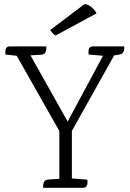

<svg xmlns="http://www.w3.org/2000/svg" viewBox="-20 -899 620 919"><path d="M324 -305V0H264V-305ZM324 -45 398 -39Q399 -34 399 -24.5Q399 -15 394 -7.5Q389 0 375 0H186Q187 -5 187 -14Q187 -23 192.5 -31Q198 -39 214 -40L264 -43ZM51 -648 117 -650 314 -299 285 -282 480 -645 536 -651 316 -258H272ZM474 -632 404 -638Q404 -643 403.5 -652.5Q403 -662 408 -669.5Q413 -677 427 -677H575Q575 -672 574.5 -663.5Q574 -655 569 -647.5Q564 -640 547 -637L527 -634ZM60 -632 6 -638Q6 -643 5.5 -652.5Q5 -662 10 -669.5Q15 -677 29 -677H202Q202 -672 201.5 -663Q201 -654 196 -646Q191 -638 174 -637L126 -634ZM442 -835 246 -729Q237 -734 231 -741Q225 -748 220 -755L384 -879Q396 -879 407 -872.5Q418 -866 427.5 -856Q437 -846 442 -835Z"/></svg>

Font: Karma Variable Light
Style: Regular
Weight: 300
Designer: Joana Correia
Foundry: Indian Type Foundry
Version: Version 3.000